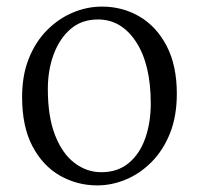

<svg xmlns="http://www.w3.org/2000/svg" viewBox="-20 -548 603 582"><path d="M275 14Q214 14 162 -15.5Q110 -45 78.5 -104.5Q47 -164 47 -254Q47 -320 67.5 -371Q88 -422 123 -457Q158 -492 201 -510Q244 -528 289 -528Q352 -528 403.5 -497.5Q455 -467 485.5 -408Q516 -349 516 -264Q516 -196 495.5 -144.5Q475 -93 440 -57.5Q405 -22 362 -4Q319 14 275 14ZM287 -26Q337 -26 370.5 -54Q404 -82 420.5 -129.5Q437 -177 437 -234Q437 -353 392.5 -421Q348 -489 277 -489Q228 -489 194.5 -460.5Q161 -432 143 -384Q125 -336 125 -278Q125 -194 147 -138Q169 -82 206 -54Q243 -26 287 -26Z"/></svg>

Font: Shippori Mincho TTF
Style: Regular
Weight: 400
Version: Version 2.100